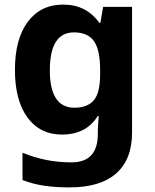

<svg xmlns="http://www.w3.org/2000/svg" viewBox="-20 -576 673 836"><path d="M255 -556Q356 -556 413 -476H417L429 -546H555V1Q555 118 486 179Q417 240 282 240Q224 240 174.5 233Q125 226 78 208V89Q179 131 291 131Q406 131 406 7V-4Q406 -21 407.5 -39Q409 -57 410 -71H406Q378 -28 339 -9Q300 10 251 10Q154 10 99.5 -64.5Q45 -139 45 -272Q45 -406 101 -481Q157 -556 255 -556ZM302 -435Q197 -435 197 -270Q197 -107 304 -107Q361 -107 388.5 -139.5Q416 -172 416 -253V-271Q416 -359 389 -397Q362 -435 302 -435Z"/></svg>

Font: Noto Sans Ethiopic
Style: Bold
Weight: 700
Designer: Monotype Design Team
Foundry: Monotype Imaging Inc.
Version: Version 2.102; ttfautohint (v1.8.4.7-5d5b)